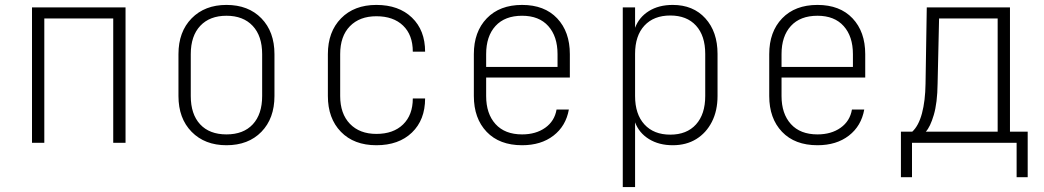

<svg xmlns="http://www.w3.org/2000/svg" viewBox="-20 -580 4240 780"><path d="M110 0V-550H490V0H440V-505H160V0Z M900 10Q812 10 758.5 -44.5Q705 -99 705 -190V-360Q705 -451 758.5 -505.5Q812 -560 900 -560Q989 -560 1042 -505.5Q1095 -451 1095 -360V-190Q1095 -99 1042 -44.5Q989 10 900 10ZM900 -34Q969 -34 1007 -75Q1045 -116 1045 -190V-360Q1045 -434 1006.5 -475Q968 -516 900 -516Q832 -516 793.5 -475Q755 -434 755 -360V-190Q755 -116 793 -75Q831 -34 900 -34Z M1509 10Q1418 10 1365 -44.5Q1312 -99 1312 -190V-360Q1312 -451 1365.5 -505.5Q1419 -560 1509 -560Q1600 -560 1653.5 -508.5Q1707 -457 1707 -370H1657Q1657 -438 1617.5 -476Q1578 -514 1509 -514Q1441 -514 1401.5 -473.5Q1362 -433 1362 -360V-190Q1362 -118 1401.5 -77Q1441 -36 1509 -36Q1578 -36 1617.5 -74.5Q1657 -113 1657 -180H1707Q1707 -93 1653.5 -41.5Q1600 10 1509 10Z M2101 10Q2009 10 1957 -44.5Q1905 -99 1905 -190V-360Q1905 -451 1957.5 -505.5Q2010 -560 2101 -560Q2192 -560 2243.5 -505.5Q2295 -451 2295 -360V-265H1955V-190Q1955 -118 1993 -76Q2031 -34 2101 -34Q2157 -34 2195 -61Q2233 -88 2241 -135H2291Q2279 -68 2228.5 -29Q2178 10 2101 10ZM1955 -308H2245V-360Q2245 -432 2207.5 -474Q2170 -516 2101 -516Q2031 -516 1993 -474.5Q1955 -433 1955 -360Z M2510 180V-550H2560V-467Q2576 -510 2616 -535Q2656 -560 2713 -560Q2796 -560 2845.5 -505.5Q2895 -451 2895 -361V-190Q2895 -130 2872 -85Q2849 -40 2808.5 -15Q2768 10 2713 10Q2657 10 2616.5 -15Q2576 -40 2560 -83V180ZM2703 -33Q2770 -33 2807.5 -74.5Q2845 -116 2845 -190V-361Q2845 -435 2807.5 -476Q2770 -517 2703 -517Q2636 -517 2598 -476Q2560 -435 2560 -361V-190Q2560 -116 2598 -74.5Q2636 -33 2703 -33Z M3301 10Q3209 10 3157 -44.5Q3105 -99 3105 -190V-360Q3105 -451 3157.5 -505.5Q3210 -560 3301 -560Q3392 -560 3443.5 -505.5Q3495 -451 3495 -360V-265H3155V-190Q3155 -118 3193 -76Q3231 -34 3301 -34Q3357 -34 3395 -61Q3433 -88 3441 -135H3491Q3479 -68 3428.5 -29Q3378 10 3301 10ZM3155 -308H3445V-360Q3445 -432 3407.5 -474Q3370 -516 3301 -516Q3231 -516 3193 -474.5Q3155 -433 3155 -360Z M3640 140V-45H3686Q3712 -69 3725.5 -119.5Q3739 -170 3740 -240L3745 -550H4083V-45H4155V140H4110V0H3685V140ZM3741 -45H4033V-505H3795L3789 -240Q3788 -162 3773.5 -113Q3759 -64 3741 -45Z"/></svg>

Font: JetBrains Mono NL Thin
Style: Regular
Weight: 100
Monospace: yes
Designer: Philipp Nurullin, Konstantin Bulenkov
Foundry: JetBrains
Version: Version 2.305; ttfautohint (v1.8.4.7-5d5b)